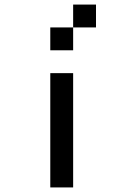

<svg xmlns="http://www.w3.org/2000/svg" viewBox="-20 -920 540 840"><path d="M400 -900V-800H300V-900ZM200 -100V-600H300V-100ZM200 -700V-800H300V-700Z"/></svg>

Font: GalmuriMono9 Regular
Style: Regular
Weight: 400
Designer: Lee Minseo (quiple)
Version: Version 2.399;hotconv 1.1.1;makeotfexe 2.6.0 DEVELOPMENT